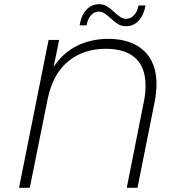

<svg xmlns="http://www.w3.org/2000/svg" viewBox="-20 -889 839 909"><path d="M721 -490Q721 -451 712 -406L631 0H580L661 -407Q669 -444 669 -484Q669 -570 621 -614Q573 -658 481 -658Q374 -658 301.5 -597.5Q229 -537 205 -417L121 0H70L210 -700H260L234 -572Q277 -638 343.5 -671.5Q410 -705 493 -705Q600 -705 660.5 -649.5Q721 -594 721 -490ZM503 -803Q487 -818 474.5 -826Q462 -834 448 -834Q426 -834 410.5 -816.5Q395 -799 390 -769H357Q364 -815 388.5 -842Q413 -869 449 -869Q470 -869 485.5 -859.5Q501 -850 522 -831Q538 -816 550.5 -808Q563 -800 577 -800Q599 -800 615 -817.5Q631 -835 636 -863H669Q661 -818 637 -791.5Q613 -765 577 -765Q555 -765 539.5 -774.5Q524 -784 503 -803Z"/></svg>

Font: Montserrat Alternates Light
Style: Italic
Weight: 300
Italic angle: -11.3°
Designer: Julieta Ulanovsky
Foundry: Julieta Ulanovsky
Version: Version 7.200